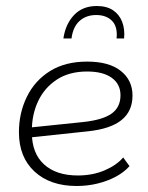

<svg xmlns="http://www.w3.org/2000/svg" viewBox="-20 -609 491 639"><path d="M235 10Q147 10 95 -38Q43 -86 43 -169Q43 -233 69.5 -287Q96 -341 146.5 -372.5Q197 -404 270 -404Q343 -404 382 -373Q421 -342 421 -291Q421 -239 384.5 -209.5Q348 -180 273 -172L75 -151L74 -184L258 -203Q322 -210 351.5 -231Q381 -252 381 -292Q381 -329 352 -350Q323 -371 270 -371Q210 -371 169 -344Q128 -317 107 -272.5Q86 -228 86 -174V-168Q86 -99 126.5 -62Q167 -25 239 -25Q288 -25 328 -42Q368 -59 390 -85L411 -56Q392 -35 364.5 -20.5Q337 -6 304 2Q271 10 235 10ZM191 -481Q198 -529 226.5 -559Q255 -589 302 -589Q335 -589 356 -575Q377 -561 386.5 -536.5Q396 -512 393 -481H368Q372 -520 353 -539.5Q334 -559 300 -559Q267 -559 245 -539.5Q223 -520 218 -481Z"/></svg>

Font: Rokkitt SemiBold ExtraLight
Style: Italic
Weight: 250
Italic angle: -9°
Version: Version 3.103